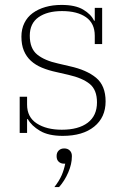

<svg xmlns="http://www.w3.org/2000/svg" viewBox="-20 -540 516 780"><path d="M235 12Q177 12 142.5 -8.5Q108 -29 93 -56H90V0H60V-147H90V-115Q90 -64 129.5 -38.5Q169 -13 231 -13Q299 -13 336.5 -41.5Q374 -70 374 -124Q374 -175 344.5 -199Q315 -223 258 -236L210 -247Q177 -254 150.5 -265Q124 -276 105.5 -293Q87 -310 77 -334Q67 -358 67 -391Q67 -422 79 -446.5Q91 -471 113 -487Q135 -503 164.5 -511.5Q194 -520 230 -520Q286 -520 318 -501Q350 -482 362 -456H365V-508H395V-361H365V-395Q365 -445 329.5 -470Q294 -495 232 -495Q172 -495 136.5 -470Q101 -445 101 -395Q101 -343 131 -318.5Q161 -294 216 -282L263 -271Q332 -256 370.5 -224Q409 -192 409 -128Q409 -63 362.5 -25.5Q316 12 235 12ZM201 220Q221 194 230.5 172Q240 150 245 125H241Q227 125 218.5 117Q210 109 210 95V93Q210 80 218.5 71.5Q227 63 241 63Q255 63 263.5 71.5Q272 80 272 93V96Q272 126 257.5 160Q243 194 220 220H201Z"/></svg>

Font: IBM Plex Serif ExtraLight
Style: Regular
Weight: 200
Designer: Mike Abbink, Paul van der Laan, Pieter van Rosmalen
Foundry: Bold Monday
Version: Version 2.5